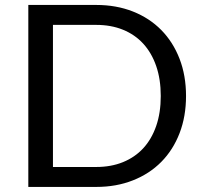

<svg xmlns="http://www.w3.org/2000/svg" viewBox="-20 -736 800 756"><path d="M712.5 -358C712.5 -411.7 704 -460.5 687 -504.5C670 -548.5 646 -586.2 615 -617.8C584 -649.2 546.8 -673.6 503.2 -690.8C459.8 -707.9 411.7 -716.5 359 -716.5H91.5V0H359C411.7 0 459.8 -8.6 503.2 -25.8C546.8 -42.9 584 -67.2 615 -98.5C646 -129.8 670 -167.5 687 -211.5C704 -255.5 712.5 -304.3 712.5 -358ZM613 -358C613 -314 607 -274.7 595 -240C583 -205.3 566 -176.1 544 -152.2C522 -128.4 495.3 -110.2 464 -97.5C432.7 -84.8 397.7 -78.5 359 -78.5H188.5V-638H359C397.7 -638 432.7 -631.7 464 -619C495.3 -606.3 522 -588 544 -564C566 -540 583 -510.7 595 -476C607 -441.3 613 -402 613 -358Z"/></svg>

Font: LatoLatin
Style: Regular
Weight: 400
Designer: Lukasz Dziedzic with Adam Twardoch and Botio Nikoltchev
Foundry: tyPoland Lukasz Dziedzic
Version: Version 2.015; 2015-08-06; http://www.latofonts.com/